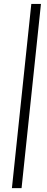

<svg xmlns="http://www.w3.org/2000/svg" viewBox="-20 -830 244 991"><path d="M41.5 141.1 141.6 -809.6H191.4L91.3 141.1Z"/></svg>

Font: Oswald
Style: Extra-Light
Weight: 200
Designer: Vernon Adams
Foundry: Vernon Adams
Version: 3.0; ttfautohint (v0.94.23-7a4d-dirty) -l 8 -r 50 -G 200 -x 